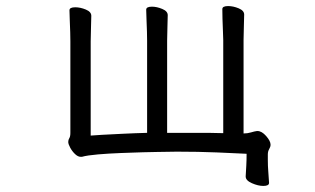

<svg xmlns="http://www.w3.org/2000/svg" viewBox="-20 -502 1040 633"><path d="M867 101Q867 111 848 111Q831 111 810.5 102Q790 93 790 80V79Q791 62 792 44Q793 26 793 5Q755 3 694.5 0.5Q634 -2 563 -2Q547 -2 531 -1.5Q515 -1 498 -1Q484 -1 451 0Q418 1 378.5 2.5Q339 4 303.5 7Q268 10 250 15H246Q237 15 227.5 6Q218 -3 211.5 -15Q205 -27 205 -34Q205 -41 208.5 -46.5Q212 -52 212 -64V-366Q212 -376 211.5 -395.5Q211 -415 210 -436Q209 -457 209 -468Q209 -478 228 -478Q245 -478 263 -470.5Q281 -463 281 -450Q281 -438 280 -411Q279 -384 279 -366V-55Q287 -56 316 -57.5Q345 -59 385 -61Q425 -63 465 -64V-368Q465 -378 464.5 -397.5Q464 -417 463 -438Q462 -459 462 -470Q462 -480 481 -480Q497 -480 515 -472.5Q533 -465 533 -452Q533 -440 532 -413Q531 -386 531 -368V-64H621Q644 -64 667.5 -64Q691 -64 716 -63V-370Q716 -380 715 -399.5Q714 -419 713.5 -440Q713 -461 713 -472Q713 -482 732 -482Q749 -482 767 -474.5Q785 -467 785 -454Q785 -442 784 -415Q783 -388 783 -370V-62Q796 -62 807.5 -65.5Q819 -69 827 -70H829Q843 -70 857.5 -53.5Q872 -37 872 -25Q872 -18 867.5 -10.5Q863 -3 863 7V25Q863 46 864.5 63.5Q866 81 867 100Z"/></svg>

Font: Moon Stars Kai HW
Style: Regular
Weight: 400
Designer: GuiWonder
Version: Version 1.101